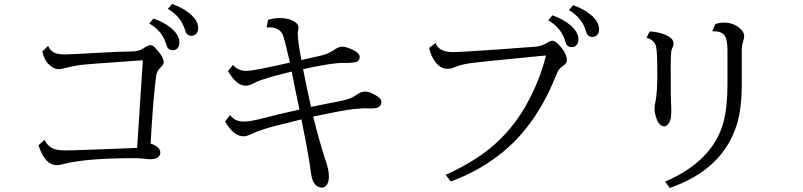

<svg xmlns="http://www.w3.org/2000/svg" viewBox="-20 -892 4040 966"><path d="M221.7 -661.1Q233.4 -637.2 252 -627.4Q271 -618.2 308.6 -618.2Q332 -618.2 466.8 -626Q582 -632.8 644.5 -633.3Q679.2 -633.3 701.7 -648.9Q724.6 -665 735.4 -665Q748.5 -665 759.3 -653.3Q803.7 -606.4 803.7 -579.1Q803.7 -565.9 786.6 -551.3Q769.5 -535.6 765.6 -508.8Q750.5 -398.9 737.8 -169.9Q786.6 -152.8 786.6 -124Q786.6 -107.4 770.5 -98.1Q758.3 -90.8 739.7 -90.8Q730 -90.8 698.7 -94.2Q678.2 -96.2 652.8 -96.2Q413.6 -96.2 300.3 -66.9Q277.8 -61 266.1 -61Q205.6 -61 173.8 -161.1L203.6 -188Q221.7 -154.3 250 -143.6Q270.5 -135.3 310.1 -135.3Q341.8 -135.3 415 -138.2Q462.4 -139.6 511.7 -141.6Q612.3 -145 669.9 -147.9L698.7 -588.9L678.7 -587.4Q412.1 -569.3 380.4 -564.5Q345.7 -559.6 301.3 -548.3Q284.7 -543.9 274.9 -543.9Q249.5 -543.9 222.7 -570.8Q203.1 -590.3 192.9 -632.8ZM752 -798.8Q806.6 -779.8 841.3 -750.5Q882.8 -715.3 882.8 -677.7Q882.8 -656.2 869.6 -646Q860.4 -639.2 849.6 -639.2Q829.1 -639.2 820.8 -656.2Q819.3 -659.2 814.9 -673.3Q795.4 -736.8 731 -773.9ZM845.7 -872.1Q900.9 -852.5 935.5 -823.2Q977.1 -788.1 977.1 -750.5Q977.1 -729.5 963.9 -718.8Q954.6 -711.9 943.8 -711.9Q923.3 -711.9 915 -729Q913.6 -731.9 909.2 -746.1Q889.2 -809.6 824.7 -847.2Z M1328.6 -792Q1357.9 -801.3 1387.7 -801.3Q1435.1 -801.3 1464.8 -780.8Q1481.9 -769.5 1481.9 -752.9Q1481.9 -744.6 1479 -734.4Q1478 -731 1478 -726.6Q1478 -683.1 1496.6 -589.8L1502.9 -591.3L1553.7 -603Q1597.7 -612.3 1607.9 -615.7Q1637.2 -624.5 1665.5 -644Q1685.1 -657.2 1703.6 -657.2Q1720.2 -657.2 1751.5 -643.1Q1789.6 -626 1789.6 -605.5Q1789.6 -585.9 1772.9 -580.6Q1755.9 -575.2 1711.4 -575.2H1702.6Q1644 -575.2 1504.9 -543.9Q1523.4 -449.2 1544.9 -354L1555.7 -356.4Q1653.8 -376.5 1704.1 -386.2Q1744.1 -393.6 1776.9 -417Q1796.4 -431.2 1817.9 -431.2Q1843.3 -431.2 1879.9 -406.7Q1898.9 -394.5 1898.9 -378.9Q1898.9 -346.2 1849.1 -346.2Q1840.3 -346.2 1829.6 -346.7Q1817.4 -347.2 1812.5 -347.2Q1802.2 -347.2 1782.2 -345.2Q1772.5 -344.2 1759.8 -343.3Q1712.9 -338.9 1555.7 -305.2Q1588.9 -171.9 1622.1 -72.3Q1634.8 -33.2 1634.8 -4.9Q1634.8 22.9 1624.5 37.6Q1614.7 51.8 1600.6 51.8Q1552.7 51.8 1543.9 -25.9Q1535.6 -98.1 1496.6 -291L1485.8 -288.6Q1346.2 -254.9 1308.6 -242.2Q1267.1 -229 1240.2 -215.8Q1220.2 -206.1 1206.5 -206.1Q1154.3 -206.1 1112.8 -280.8L1137.7 -313Q1161.6 -280.3 1204.6 -280.3Q1239.3 -280.3 1302.2 -296.9Q1371.1 -314.9 1486.8 -340.8Q1466.8 -431.2 1447.8 -532.2L1441.9 -530.3Q1298.3 -496.1 1260.3 -475.1Q1234.9 -460.9 1216.8 -460.9Q1188 -460.9 1164.1 -484.9Q1147.5 -501 1127 -534.2L1151.9 -565.9Q1176.3 -535.2 1219.7 -535.2Q1255.4 -535.2 1439 -577.1L1437 -585.4Q1410.2 -700.7 1403.3 -715.8Q1386.7 -754.4 1336.4 -754.4Q1330.1 -754.4 1321.8 -753.9Z M2171.4 -675.8Q2187.5 -629.9 2258.3 -629.9Q2295.4 -629.9 2471.2 -642.1L2622.6 -653.3L2671.4 -656.7Q2708.5 -659.2 2740.7 -681.2Q2749.5 -687 2759.3 -687Q2776.9 -687 2806.2 -650.4Q2832 -618.2 2832 -588.9Q2832 -573.2 2811.5 -559.6Q2793.5 -547.9 2783.7 -526.9Q2782.2 -523.4 2773.4 -502.4Q2676.8 -264.6 2511.7 -128.4Q2397 -33.7 2248 21L2222.2 -12.2Q2359.4 -74.2 2449.7 -149.4Q2554.2 -236.3 2622.6 -355Q2693.4 -478.5 2727.1 -612.8L2694.8 -609.9Q2390.1 -580.6 2339.8 -573.2Q2297.4 -566.4 2267.1 -553.7Q2249 -545.9 2232.4 -545.9Q2194.8 -545.9 2168.9 -582Q2146 -614.7 2139.2 -650.9ZM2759.3 -814.9Q2814 -795.9 2848.6 -766.1Q2890.1 -731 2890.1 -693.4Q2890.1 -672.4 2877 -661.6Q2867.7 -654.8 2856.9 -654.8Q2836.4 -654.8 2828.1 -671.9Q2826.7 -674.8 2822.3 -689Q2802.7 -752.4 2738.3 -790ZM2863.3 -866.2Q2918 -846.7 2952.6 -817.4Q2994.1 -782.2 2994.1 -744.6Q2994.1 -723.6 2981 -712.9Q2971.7 -706.1 2960.9 -706.1Q2940.4 -706.1 2932.1 -723.1Q2930.7 -726.1 2926.3 -740.2Q2906.7 -803.7 2842.3 -840.8Z M3249 -733.9Q3294.9 -731.4 3331.5 -715.3Q3369.1 -698.2 3369.1 -672.9Q3369.1 -666 3364.3 -654.8Q3360.4 -645.5 3358.9 -641.1Q3354.5 -626 3354.5 -556.6Q3354.5 -385.3 3356.9 -358.9Q3357.4 -352.1 3357.4 -342.3Q3357.4 -302.7 3352.1 -285.6Q3348.1 -273.9 3338.4 -264.6Q3329.6 -255.9 3321.8 -255.9Q3306.2 -255.9 3291.5 -276.9Q3288.1 -282.2 3284.2 -292Q3272.9 -324.2 3272.9 -343.3Q3272.9 -356.9 3278.8 -386.7Q3287.1 -427.7 3287.1 -517.1Q3287.1 -629.9 3281.2 -656.2Q3273.9 -690.4 3232.9 -702.1ZM3579.1 -771Q3599.6 -778.3 3622.1 -778.3Q3671.9 -778.3 3705.1 -747.1Q3724.1 -729.5 3724.1 -710.4Q3724.1 -699.7 3720.2 -688Q3711.9 -662.1 3711.9 -641.1V-465.3Q3711.9 -346.7 3688 -268.1Q3618.2 -39.6 3350.1 53.7L3326.2 22Q3567.9 -82.5 3620.1 -278.3Q3640.1 -353 3640.1 -465.3V-637.2Q3640.1 -689.5 3627.9 -710Q3613.3 -734.4 3573.2 -734.4Q3570.3 -734.4 3564 -734.4Z"/></svg>

Font: BIZ UDMincho
Style: Regular
Weight: 400
Monospace: yes
Designer: TypeBank Co., Ltd.
Foundry: Morisawa Inc.
Version: Version 1.06